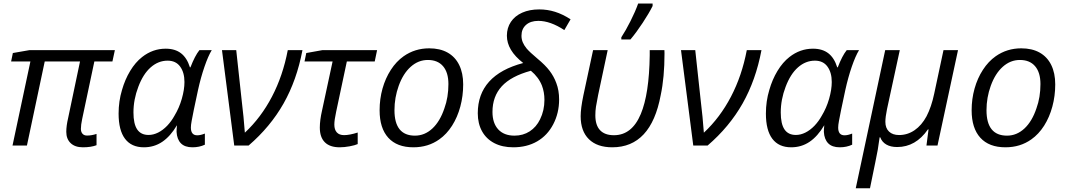

<svg xmlns="http://www.w3.org/2000/svg" viewBox="-20 -818 5997 1079"><path d="M352.5 -77.1Q352.5 -110.4 362.8 -154.3L429.7 -472.7H231.4L131.3 0H50.3L150.9 -472.7H42.5L52.2 -520L144.5 -536.1H625.5L611.8 -472.7H510.3L441.9 -149.9Q434.6 -115.7 434.6 -93.8Q434.6 -76.7 443.6 -66.4Q452.6 -56.2 469.2 -56.2Q494.6 -56.2 522.5 -65.4V-2Q491.7 9.8 445.8 9.8Q401.4 9.8 377 -13.7Q352.5 -37.1 352.5 -77.1Z M646.5 -179.7Q646.5 -249 665.5 -312Q682.1 -370.6 711.4 -419.2Q740.7 -467.8 778.8 -497.6Q838.4 -544.4 911.1 -544.4Q963.9 -544.4 997.3 -518.6Q1030.8 -492.7 1047.4 -439.5H1050.3Q1075.2 -504.4 1100.6 -536.1H1169.9Q1149.9 -503.4 1129.2 -443.1Q1108.4 -382.8 1092.8 -312Q1063.5 -176.3 1057.1 -138.7Q1052.7 -115.2 1052.7 -101.1Q1052.7 -57.6 1088.4 -57.6Q1106.9 -57.6 1131.3 -67.4V-4.9Q1100.1 9.8 1061.5 9.8Q1018.6 9.8 996.6 -12.7Q974.6 -35.2 972.2 -77.1Q972.2 -91.3 974.6 -114.3Q937.5 -51.8 891.8 -21Q846.2 9.8 788.6 9.8Q718.8 9.8 682.6 -38.1Q646.5 -85.9 646.5 -179.7ZM919.9 -111.8Q943.4 -136.7 960.4 -167.5Q986.8 -210.9 1001.7 -262.7Q1016.6 -314.5 1016.6 -356.9Q1016.6 -410.6 992.4 -443.8Q968.3 -477.1 921.9 -477.1Q869.6 -477.1 826.9 -439.5Q784.2 -401.9 757.3 -330.1Q730 -258.8 730 -186Q730 -121.6 751 -90.6Q772 -59.6 814.9 -59.6Q841.8 -59.6 868.7 -73Q895.5 -86.4 919.9 -111.8Z M1227.5 -536.1H1307.6L1338.4 -252Q1349.6 -160.6 1356 -72.8L1356.9 -73.2Q1446.8 -157.2 1508.3 -274.7Q1569.8 -392.1 1597.2 -536.1H1679.7Q1647.9 -367.7 1573.7 -236.6Q1499.5 -105.5 1377 0H1296.4Z M1777.3 -101.1Q1777.3 -142.6 1790 -197.8L1849.1 -472.7H1691.4L1701.2 -520L1791 -536.1H2099.1L2085.9 -472.7H1929.2L1869.1 -189.9Q1858.9 -143.1 1858.9 -117.7Q1858.9 -89.4 1872.8 -74Q1886.7 -58.6 1913.6 -58.6Q1944.8 -58.6 1990.2 -73.2V-8.3Q1975.1 -1.5 1945.1 4.2Q1915 9.8 1889.2 9.8Q1834 9.8 1805.7 -18.3Q1777.3 -46.4 1777.3 -101.1Z M2113.3 -198.2Q2113.3 -261.7 2129.6 -320.1Q2146 -378.4 2176.5 -425.5Q2207 -472.7 2248.5 -502Q2312 -546.4 2392.1 -546.4Q2452.6 -546.4 2495.4 -522.5Q2538.1 -498.5 2560.5 -452.9Q2583 -407.2 2583 -343.8Q2583 -278.8 2566.9 -219Q2550.8 -159.2 2520.5 -111.6Q2490.2 -64 2448.7 -34.7Q2386.2 9.8 2303.2 9.8Q2210.9 9.8 2162.1 -43.9Q2113.3 -97.7 2113.3 -198.2ZM2477.5 -209.5Q2500 -271 2500 -345.7Q2500 -410.6 2470 -445.8Q2439.9 -481 2384.3 -481Q2331.1 -481 2288.3 -442.9Q2245.6 -404.8 2220.7 -335.9Q2196.8 -269.5 2196.8 -198.7Q2196.8 -55.7 2312 -55.7Q2366.7 -55.7 2409.9 -95.9Q2453.1 -136.2 2477.5 -209.5Z M2665 -181.6Q2665 -288.6 2729 -359.4Q2793 -430.2 2920.4 -463.9Q2828.6 -535.2 2828.6 -617.2Q2828.6 -661.6 2851.1 -695.1Q2873.5 -728.5 2914.6 -746.8Q2955.6 -765.1 3010.3 -765.1Q3056.2 -765.1 3099.1 -751.7Q3142.1 -738.3 3186.5 -709.5L3151.4 -648.9Q3072.8 -700.7 3005.4 -700.7Q2961.4 -700.7 2936 -678Q2910.6 -655.3 2910.6 -617.2Q2910.6 -597.7 2917.7 -580.6Q2924.8 -563.5 2939.5 -545.4Q2957 -524.9 3000 -488.8Q3044.9 -451.7 3068.8 -419.9Q3092.8 -388.2 3106.4 -351.1Q3122.1 -310.1 3122.1 -258.8Q3122.1 -182.6 3089.1 -119.6Q3056.2 -56.6 2998.5 -23.4Q2940.9 9.8 2864.3 9.8Q2802.7 9.8 2757.8 -13.7Q2712.9 -37.1 2689 -80.3Q2665 -123.5 2665 -181.6ZM3015.1 -147.5Q3039.6 -197.3 3039.6 -256.8Q3039.6 -300.3 3025.4 -337.4Q3006.8 -384.3 2963.4 -420.4Q2852.1 -390.1 2799.8 -333Q2747.6 -275.9 2747.6 -189Q2747.6 -126 2780 -90.8Q2812.5 -55.7 2871.1 -55.7Q2919.4 -55.7 2956.8 -79.8Q2994.1 -104 3015.1 -147.5Z M3243.2 -164.6Q3243.2 -209 3258.3 -281.2L3313 -536.1H3395L3341.3 -283.7Q3332.5 -240.7 3329.1 -217.8Q3325.7 -194.8 3325.7 -169.9Q3325.7 -114.3 3352.3 -86.2Q3378.9 -58.1 3430.2 -58.1Q3531.2 -58.1 3581.1 -177.2Q3628.4 -290 3631.3 -507.3V-536.1H3713.9Q3714.4 -529.3 3714.4 -517.6Q3714.4 -382.8 3692.9 -282.7Q3638.2 9.8 3420.9 9.8Q3335.9 9.8 3289.6 -35.6Q3243.2 -81.1 3243.2 -164.6ZM3566.4 -798.3H3647.5V-784.2Q3627.9 -744.6 3591.8 -689.7Q3555.7 -634.8 3522.9 -596.2H3471.7V-608.4Q3496.1 -645.5 3523.2 -699.2Q3550.3 -752.9 3566.4 -798.3Z M3807.1 -536.1H3887.2L3918 -252Q3929.2 -160.6 3935.5 -72.8L3936.5 -73.2Q4026.4 -157.2 4087.9 -274.7Q4149.4 -392.1 4176.8 -536.1H4259.3Q4227.5 -367.7 4153.3 -236.6Q4079.1 -105.5 3956.5 0H3876Z M4284.2 -179.7Q4284.2 -249 4303.2 -312Q4319.8 -370.6 4349.1 -419.2Q4378.4 -467.8 4416.5 -497.6Q4476.1 -544.4 4548.8 -544.4Q4601.6 -544.4 4635 -518.6Q4668.5 -492.7 4685.1 -439.5H4688Q4712.9 -504.4 4738.3 -536.1H4807.6Q4787.6 -503.4 4766.8 -443.1Q4746.1 -382.8 4730.5 -312Q4701.2 -176.3 4694.8 -138.7Q4690.4 -115.2 4690.4 -101.1Q4690.4 -57.6 4726.1 -57.6Q4744.6 -57.6 4769 -67.4V-4.9Q4737.8 9.8 4699.2 9.8Q4656.2 9.8 4634.3 -12.7Q4612.3 -35.2 4609.9 -77.1Q4609.9 -91.3 4612.3 -114.3Q4575.2 -51.8 4529.5 -21Q4483.9 9.8 4426.3 9.8Q4356.4 9.8 4320.3 -38.1Q4284.2 -85.9 4284.2 -179.7ZM4557.6 -111.8Q4581.1 -136.7 4598.1 -167.5Q4624.5 -210.9 4639.4 -262.7Q4654.3 -314.5 4654.3 -356.9Q4654.3 -410.6 4630.1 -443.8Q4606 -477.1 4559.6 -477.1Q4507.3 -477.1 4464.6 -439.5Q4421.9 -401.9 4395 -330.1Q4367.7 -258.8 4367.7 -186Q4367.7 -121.6 4388.7 -90.6Q4409.7 -59.6 4452.6 -59.6Q4479.5 -59.6 4506.3 -73Q4533.2 -86.4 4557.6 -111.8Z M4954.6 -536.1H5036.6L4964.8 -204.6Q4955.6 -160.2 4955.6 -133.3Q4955.6 -98.1 4976.1 -78.6Q4996.6 -59.1 5032.7 -59.1Q5080.1 -59.1 5119.9 -86.4Q5159.7 -113.8 5187 -164.6Q5214.4 -217.3 5230 -291.5L5282.2 -536.1H5363.8L5248.5 0H5186.5L5198.2 -90.8H5194.8Q5126 8.3 5022 8.3Q4984.9 8.3 4960.7 -5.9Q4936.5 -20 4926.8 -46.4H4923.3Q4914.6 23.4 4898.9 94.7L4869.1 240.2H4789.1Z M5440.4 -198.2Q5440.4 -261.7 5456.8 -320.1Q5473.1 -378.4 5503.7 -425.5Q5534.2 -472.7 5575.7 -502Q5639.2 -546.4 5719.2 -546.4Q5779.8 -546.4 5822.5 -522.5Q5865.2 -498.5 5887.7 -452.9Q5910.2 -407.2 5910.2 -343.8Q5910.2 -278.8 5894 -219Q5877.9 -159.2 5847.7 -111.6Q5817.4 -64 5775.9 -34.7Q5713.4 9.8 5630.4 9.8Q5538.1 9.8 5489.3 -43.9Q5440.4 -97.7 5440.4 -198.2ZM5804.7 -209.5Q5827.1 -271 5827.1 -345.7Q5827.1 -410.6 5797.1 -445.8Q5767.1 -481 5711.4 -481Q5658.2 -481 5615.5 -442.9Q5572.8 -404.8 5547.9 -335.9Q5523.9 -269.5 5523.9 -198.7Q5523.9 -55.7 5639.2 -55.7Q5693.8 -55.7 5737.1 -95.9Q5780.3 -136.2 5804.7 -209.5Z"/></svg>

Font: Viking Open Sans
Style: Italic
Weight: 400
Italic angle: -12°
Foundry: Ascender Corporation
Version: Version 2.000